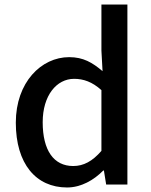

<svg xmlns="http://www.w3.org/2000/svg" viewBox="-20 -817 670 850"><path d="M277 13C339 13 396 -20 437 -62H440L450 0H544V-797H429V-593L434 -502C389 -540 349 -564 286 -564C163 -564 50 -453 50 -274C50 -92 139 13 277 13ZM304 -82C218 -82 169 -151 169 -276C169 -395 231 -468 308 -468C349 -468 388 -455 429 -418V-149C389 -103 350 -82 304 -82Z"/></svg>

Font: Source Han Sans KR Medium
Style: Regular
Weight: 500
Designer: Ryoko NISHIZUKA (kana & ideographs); Paul D. Hunt (Latin, Greek & Cyrillic); Wenlong ZHANG (bopomofo); Sandoll Communica
Foundry: Adobe Systems Incorporated
Version: Version 1.001;PS 1.001;hotconv 1.0.78;makeotf.lib2.5.61930